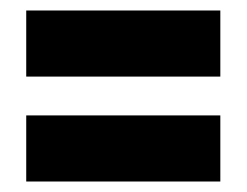

<svg xmlns="http://www.w3.org/2000/svg" viewBox="-20 -521 470 366"><path d="M30 -375V-501H400V-375ZM30 -175V-301H400V-175Z"/></svg>

Font: Akshar Light
Style: Regular
Weight: 300
Designer: Tall Chai
Foundry: Tall Chai
Version: Version 1.100